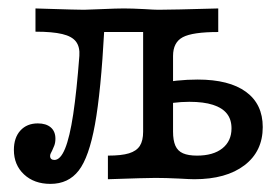

<svg xmlns="http://www.w3.org/2000/svg" viewBox="-20 -435 680 466"><path d="M13.7 -71Q13.7 -100.8 29.4 -118.1Q45.2 -135.5 71.8 -135.5Q91.9 -135.5 103.2 -125.8Q114.5 -116.1 114.5 -98.4Q114.5 -88.7 111.7 -81.5Q108.9 -74.2 106.5 -69.4Q104.8 -66.1 103.2 -62.9Q101.6 -59.7 101.6 -56.5Q101.6 -51.6 104.4 -49.2Q107.3 -46.8 112.1 -46.8Q126.6 -46.8 137.9 -74.2Q149.2 -101.6 157.7 -157.7Q166.1 -213.7 172.6 -299.2Q174.2 -321 164.5 -333.9Q154.8 -346.8 131 -352.4Q107.3 -358.1 66.1 -358.1V-414.5L91.9 -413.7Q166.9 -411.3 183.9 -411.3Q205.6 -412.1 227.4 -412.9Q262.9 -414.5 280.6 -414.5Q300 -414.5 330.6 -412.9Q354.8 -411.3 364.5 -411.3Q396.8 -411.3 509.7 -414.5V-357.3Q447.6 -357.3 423.8 -344.8Q400 -332.3 400 -299.2V-115.3Q400 -94.4 405.6 -81.5Q411.3 -68.5 424.2 -62.9Q437.1 -57.3 458.1 -57.3Q497.6 -57.3 519.8 -75Q541.9 -92.7 541.9 -123.4Q541.9 -145.2 530.6 -159.3Q519.4 -173.4 496.8 -180.6Q474.2 -187.9 439.5 -187.9Q400 -187.9 358.1 -177.4V-231.5Q409.7 -241.9 459.7 -241.9Q536.3 -241.9 577 -212.1Q617.7 -182.3 617.7 -126.6Q617.7 -67.7 573.4 -33.9Q529 0 451.6 0Q441.9 0 414.5 -1.6Q382.3 -3.2 357.3 -3.2Q335.5 -3.2 241.9 0V-57.3Q275 -57.3 293.1 -62.9Q311.3 -68.5 319.4 -81Q327.4 -93.5 327.4 -115.3V-362.1L333.1 -357.3H224.2L233.1 -362.9Q225 -212.9 210.5 -133.1Q196 -53.2 171 -21Q146 11.3 102.4 11.3Q62.9 11.3 38.3 -11.7Q13.7 -34.7 13.7 -71Z"/></svg>

Font: Playfair Micro SmCond SmLight
Style: Regular
Weight: 360
Width: 4
Designer: Claus Eggers Sørensen
Foundry: Claus Eggers Sørensen
Version: Version 2.100;Glyphs 3.2 (3219)